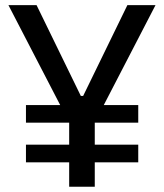

<svg xmlns="http://www.w3.org/2000/svg" viewBox="-20 -713 626 733"><path d="M79.1 -244.6V-312H507.8V-244.6ZM79.1 -93.3V-160.6H507.8V-93.3ZM251.5 -231.4 12.2 -693.4H119.6L288.6 -346.7H297.4L466.3 -693.4H573.7L334.5 -231.4ZM244.1 0V-341.8H341.8V0Z"/></svg>

Font: Cascadia Mono
Style: Regular
Weight: 400
Monospace: yes
Designer: Aaron Bell
Foundry: Saja Typeworks
Version: Version 2102.003